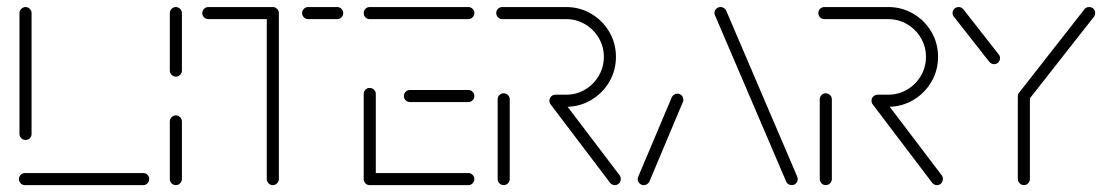

<svg xmlns="http://www.w3.org/2000/svg" viewBox="-20 -539 3233 559"><path d="M414.4 -17.8Q414.4 -10.4 409.4 -5.2Q404.4 0 397 0H52.6Q45.2 0 40.2 -5.2Q35.2 -10.4 35.2 -17.8Q35.2 -25.2 40.4 -30.2Q45.6 -35.2 52.6 -35.2H397Q404.4 -35.2 409.4 -30.2Q414.4 -25.2 414.4 -17.8ZM54.4 -131.5Q47 -131.5 41.9 -136.7Q36.7 -141.9 36.7 -148.9V-501.1Q36.7 -508.1 42 -513.3Q47.4 -518.5 54.4 -518.5Q61.5 -518.5 66.7 -513.3Q71.9 -508.1 71.9 -501.1V-148.9Q71.9 -141.9 66.9 -136.7Q61.9 -131.5 54.4 -131.5Z M491.9 0Q484.8 0 479.6 -5.2Q474.4 -10.4 474.4 -17.8V-185.2Q474.4 -192.6 479.6 -197.8Q484.8 -203 491.9 -203Q499.3 -203 504.4 -197.8Q509.6 -192.6 509.6 -185.2V-17.8Q509.6 -10.7 504.4 -5.4Q499.3 0 491.9 0ZM491.9 -315.9Q484.8 -315.9 479.6 -321.1Q474.4 -326.3 474.4 -333.3V-501.1Q474.4 -508.1 479.6 -513.3Q484.8 -518.5 491.9 -518.5Q498.9 -518.5 504.3 -513.3Q509.6 -508.1 509.6 -501.1V-333.3Q509.6 -326.3 504.4 -321.1Q499.3 -315.9 491.9 -315.9Z M791.9 -502.2V-17.8Q791.9 -10.7 786.7 -5.4Q781.5 0 774.1 0Q767 0 761.9 -5.2Q756.7 -10.4 756.7 -17.8V-502.2ZM568.9 -501.1Q568.9 -508.1 574.1 -513.3Q579.3 -518.5 586.7 -518.5H774.1Q781.5 -518.5 786.7 -513.3Q791.9 -508.1 791.9 -501.1Q791.9 -493.7 786.7 -488.5Q781.5 -483.3 774.1 -483.3H586.7Q579.3 -483.3 574.1 -488.5Q568.9 -493.7 568.9 -501.1ZM859.6 -501.1Q859.6 -508.1 864.8 -513.3Q870 -518.5 877.4 -518.5H961.5Q968.9 -518.5 974.1 -513.3Q979.3 -508.1 979.3 -501.1Q979.3 -493.7 974.1 -488.5Q968.9 -483.3 961.5 -483.3H877.4Q870 -483.3 864.8 -488.5Q859.6 -493.7 859.6 -501.1Z M1038.9 -18.1V-265.6Q1038.9 -273 1044.1 -278Q1049.3 -283 1056.3 -283Q1063.7 -283 1068.9 -277.8Q1074.1 -272.6 1074.1 -265.6V-18.1ZM1361.1 -17.8Q1361.1 -10.4 1355.9 -5.2Q1350.7 0 1343.7 0H1056.3Q1048.9 0 1043.9 -5.2Q1038.9 -10.4 1038.9 -17.8Q1038.9 -25.2 1044.1 -30.2Q1049.3 -35.2 1056.3 -35.2H1343.7Q1350.7 -35.2 1355.9 -30Q1361.1 -24.8 1361.1 -17.8ZM1155.9 -259.3Q1155.9 -266.7 1161.1 -271.9Q1166.3 -277 1173.3 -277H1343.7Q1350.7 -277 1355.9 -271.7Q1361.1 -266.3 1361.1 -259.3Q1361.1 -252.2 1355.9 -247Q1350.7 -241.9 1343.7 -241.9H1173.3Q1166.3 -241.9 1161.1 -247Q1155.9 -252.2 1155.9 -259.3ZM1038.9 -501.1Q1038.9 -508.5 1044.1 -513.5Q1049.3 -518.5 1056.3 -518.5H1343.7Q1350.7 -518.5 1355.9 -513.3Q1361.1 -508.1 1361.1 -501.1Q1361.1 -493.7 1355.9 -488.5Q1350.7 -483.3 1343.7 -483.3H1056.3Q1048.9 -483.3 1043.9 -488.5Q1038.9 -493.7 1038.9 -501.1Z M1446.3 0Q1439.3 0 1434.1 -5.2Q1428.9 -10.4 1428.9 -17.8V-250Q1428.9 -257.4 1434.1 -262.4Q1439.3 -267.4 1446.3 -267.4Q1453.7 -267.4 1458.9 -262.2Q1464.1 -257 1464.1 -250V-17.8Q1464.1 -10.7 1458.9 -5.4Q1453.7 0 1446.3 0ZM1787.4 -17.8Q1787.4 -10.4 1782.4 -5.2Q1777.4 0 1770 0Q1765.9 0 1762.2 -1.9Q1758.5 -3.7 1756.3 -6.7L1583.3 -234.8Q1579.6 -239.6 1579.6 -245.6Q1579.6 -253 1584.8 -258Q1590 -263 1597.4 -263Q1606.3 -263 1611.5 -255.9L1784.1 -28.5Q1787.4 -24.1 1787.4 -17.8ZM1579.6 -245.9Q1579.6 -253.3 1584.8 -258.3Q1590 -263.3 1597.4 -263.3H1628.5Q1658.1 -263.3 1683.3 -278.1Q1708.5 -293 1723.3 -318.3Q1738.1 -343.7 1738.1 -373.7Q1738.1 -403.3 1723.3 -428.5Q1708.5 -453.7 1683.3 -468.5Q1658.1 -483.3 1628.5 -483.3H1442.2Q1434.8 -483.3 1429.8 -488.5Q1424.8 -493.7 1424.8 -501.1Q1424.8 -508.5 1430 -513.5Q1435.2 -518.5 1442.2 -518.5H1628.5Q1667.8 -518.5 1701.1 -499.1Q1734.4 -479.6 1753.9 -446.3Q1773.3 -413 1773.3 -373.7Q1773.3 -334.1 1753.9 -300.7Q1734.4 -267.4 1701.1 -247.8Q1667.8 -228.1 1628.5 -228.1H1597.4Q1590 -228.1 1584.8 -233.3Q1579.6 -238.5 1579.6 -245.9Z M1854.4 0Q1847 0 1841.9 -5.2Q1836.7 -10.4 1836.7 -17.8Q1836.7 -20.7 1838.1 -24.4L1935.9 -255.9Q1938.1 -260.7 1942.6 -263.5Q1947 -266.3 1952.2 -266.3Q1959.6 -266.3 1964.6 -261.1Q1969.6 -255.9 1969.6 -248.5Q1969.6 -244.4 1968.1 -241.9L1870.7 -10.4Q1868.5 -5.6 1864.1 -2.8Q1859.6 0 1854.4 0ZM2302.6 -17.8Q2302.6 -10.4 2297.6 -5.2Q2292.6 0 2285.2 0Q2279.6 0 2275.4 -2.8Q2271.1 -5.6 2268.9 -10.4L2062.6 -492.2Q2060 -497.4 2060 -501.1Q2060 -508.1 2065.2 -513.3Q2070.4 -518.5 2077.8 -518.5Q2083.3 -518.5 2087.6 -515.7Q2091.9 -513 2094.1 -508.5L2300.4 -26.3Q2302.6 -21.9 2302.6 -17.8Z M2384.1 0Q2377 0 2371.9 -5.2Q2366.7 -10.4 2366.7 -17.8V-250Q2366.7 -257.4 2371.9 -262.4Q2377 -267.4 2384.1 -267.4Q2391.5 -267.4 2396.7 -262.2Q2401.9 -257 2401.9 -250V-17.8Q2401.9 -10.7 2396.7 -5.4Q2391.5 0 2384.1 0ZM2725.2 -17.8Q2725.2 -10.4 2720.2 -5.2Q2715.2 0 2707.8 0Q2703.7 0 2700 -1.9Q2696.3 -3.7 2694.1 -6.7L2521.1 -234.8Q2517.4 -239.6 2517.4 -245.6Q2517.4 -253 2522.6 -258Q2527.8 -263 2535.2 -263Q2544.1 -263 2549.3 -255.9L2721.9 -28.5Q2725.2 -24.1 2725.2 -17.8ZM2517.4 -245.9Q2517.4 -253.3 2522.6 -258.3Q2527.8 -263.3 2535.2 -263.3H2566.3Q2595.9 -263.3 2621.1 -278.1Q2646.3 -293 2661.1 -318.3Q2675.9 -343.7 2675.9 -373.7Q2675.9 -403.3 2661.1 -428.5Q2646.3 -453.7 2621.1 -468.5Q2595.9 -483.3 2566.3 -483.3H2380Q2372.6 -483.3 2367.6 -488.5Q2362.6 -493.7 2362.6 -501.1Q2362.6 -508.5 2367.8 -513.5Q2373 -518.5 2380 -518.5H2566.3Q2605.6 -518.5 2638.9 -499.1Q2672.2 -479.6 2691.7 -446.3Q2711.1 -413 2711.1 -373.7Q2711.1 -334.1 2691.7 -300.7Q2672.2 -267.4 2638.9 -247.8Q2605.6 -228.1 2566.3 -228.1H2535.2Q2527.8 -228.1 2522.6 -233.3Q2517.4 -238.5 2517.4 -245.9Z M2961.1 -273Q2968.1 -273 2973.3 -267.8Q2978.5 -262.6 2978.5 -255.2V-17.8Q2978.5 -10.4 2973.3 -5.2Q2968.1 0 2961.1 0Q2954.1 0 2948.7 -5.4Q2943.3 -10.7 2943.3 -17.8V-255.2Q2943.3 -262.6 2948.7 -267.8Q2954.1 -273 2961.1 -273ZM2891.5 -369.6Q2891.5 -362.6 2886.5 -357.4Q2881.5 -352.2 2874.1 -352.2Q2870 -352.2 2866.3 -354.1Q2862.6 -355.9 2860.4 -358.9L2757.4 -490Q2753.3 -494.8 2753.3 -501.1Q2753.3 -508.1 2758.5 -513.3Q2763.7 -518.5 2771.1 -518.5Q2779.3 -518.5 2784.8 -511.9L2887.8 -380.4Q2891.5 -376.3 2891.5 -369.6ZM3151.1 -518.5Q3158.5 -518.5 3163.5 -513.5Q3168.5 -508.5 3168.5 -501.1Q3168.5 -494.8 3164.8 -490L2974.8 -248.1Q2969.3 -241.5 2961.1 -241.5Q2953.7 -241.5 2948.5 -246.7Q2943.3 -251.9 2943.3 -258.9Q2943.3 -264.8 2947.4 -269.6L3137.4 -512.2Q3141.9 -518.5 3151.1 -518.5Z"/></svg>

Font: 26F Galaxy Hebrew Light
Style: Regular
Weight: 300
Designer: C₂₉H₂₅N₃O₅
Version: Version 1.000